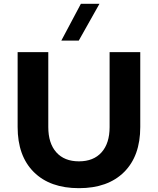

<svg xmlns="http://www.w3.org/2000/svg" viewBox="-20 -972 824 1002"><path d="M392 10Q241 10 156.5 -74Q72 -158 72 -309V-700H232V-309Q232 -224 274 -177Q316 -130 392 -130Q468 -130 510 -177Q552 -224 552 -309V-700H712V-309Q712 -158 627.5 -74Q543 10 392 10ZM402 -952H499L391 -760H300Z"/></svg>

Font: Goli Bold
Style: Regular
Weight: 700
Designer: jaikishan Patel
Foundry: MagicType
Version: Version 1.000